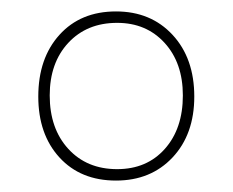

<svg xmlns="http://www.w3.org/2000/svg" viewBox="-20 -745 407 336"><path d="M183 -429Q121 -429 84 -469.5Q47 -510 47 -576Q47 -643 84 -684Q121 -725 183 -725Q244 -725 282 -684Q320 -643 320 -576Q320 -510 282 -469.5Q244 -429 183 -429ZM185 -449Q237 -449 268.5 -484.5Q300 -520 300 -578Q300 -635 268 -670Q236 -705 185 -705Q132 -705 99.5 -670Q67 -635 67 -578Q67 -520 99.5 -484.5Q132 -449 185 -449Z"/></svg>

Font: Noto Serif Display SemiCondensed Light
Style: Regular
Weight: 300
Width: 4
Designer: Monotype Design Team
Foundry: Monotype Imaging Inc.
Version: Version 2.009